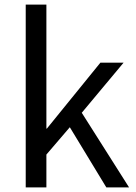

<svg xmlns="http://www.w3.org/2000/svg" viewBox="-20 -816 592 836"><path d="M92 -796H182V-256H184L417 -543H518L336 -325L542 0H443L284 -262L182 -143V0H92Z"/></svg>

Font: 思源黑体R
Style: Regular
Weight: 400
Designer: Ryoko NISHIZUKA  (kana & ideographs); Paul D. Hunt (Latin, Greek & Cyrillic); Wenlong ZHANG  (bopomofo); Sandoll Communi
Foundry: Adobe Systems Incorporated
Version: Version 1.00 June 24, 2014, initial release